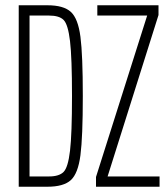

<svg xmlns="http://www.w3.org/2000/svg" viewBox="-20 -708 638 728"><path d="M51 -688H160Q221 -688 248.5 -663Q276 -638 285 -568.5Q294 -499 294 -344Q294 -189 285 -119.5Q276 -50 248.5 -25Q221 0 160 0H51ZM253 -344Q253 -489 245.5 -552Q238 -615 221.5 -632Q205 -649 166 -649H92V-39H166Q204 -39 221 -56Q238 -73 245.5 -136.5Q253 -200 253 -344ZM344 0V-37L538 -649H349V-688H581V-651L388 -39H585V0Z"/></svg>

Font: Saira Ultra Condensed ExLight
Style: Regular
Weight: 200
Width: 1
Designer: Hector Gatti with collaboration of the Omnibus-Type team
Foundry: Omnibus-Type
Version: Version 1.001; ttfautohint (v1.8)